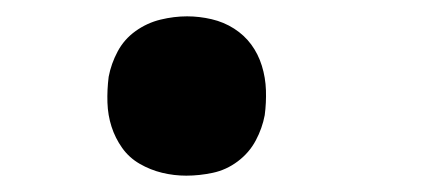

<svg xmlns="http://www.w3.org/2000/svg" viewBox="-20 -207 540 235"><path d="M208 8Q193 8 178.5 4.5Q164 1 151 -6.5Q138 -14 129.5 -26Q121 -38 116.5 -52Q112 -66 111.5 -81.5Q111 -97 113 -113Q116 -129 124 -144Q132 -159 146 -169Q160 -179 176.5 -183Q193 -187 209 -187Q224 -187 239 -183.5Q254 -180 266.5 -172Q279 -164 287.5 -152.5Q296 -141 300.5 -126.5Q305 -112 305.5 -96.5Q306 -81 304 -66Q301 -50 293 -35Q285 -20 271 -9.5Q257 1 240.5 4.5Q224 8 208 8Z"/></svg>

Font: Iosevka
Style: Bold Italic
Weight: 700
Italic angle: -9°
Monospace: yes
Designer: Belleve Invis
Foundry: Belleve Invis
Version: Version 32.5.0; ttfautohint (v1.8.4)